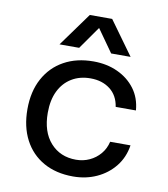

<svg xmlns="http://www.w3.org/2000/svg" viewBox="-87 -858 825 943"><g transform="rotate(10 325.0 -386.0)"><path d="M340.5 12Q255.5 12 193 -23.2Q130.5 -58.5 96.8 -123Q63 -187.5 63 -275Q63 -363.5 98 -428Q133 -492.5 195.8 -527.2Q258.5 -562 342.5 -562Q409.5 -562 463.2 -537.2Q517 -512.5 550.5 -467.8Q584 -423 589 -361H488Q479.5 -417 440.2 -447.2Q401 -477.5 342.5 -477.5Q289 -477.5 248.8 -453Q208.5 -428.5 186.5 -383.5Q164.5 -338.5 164.5 -275Q164.5 -180 213 -125.8Q261.5 -71.5 340.5 -71.5Q376.5 -71.5 407.5 -85.8Q438.5 -100 460.8 -126.2Q483 -152.5 491 -187.5H592.5Q583 -126 547.2 -81.5Q511.5 -37 458 -12.5Q404.5 12 340.5 12ZM163 -615.5 284.5 -783.5H396L517.5 -615.5H420.5L340.5 -728.5L261 -615.5Z"/></g></svg>

Font: Azeret Mono Thin
Style: Regular
Weight: 100
Designer: Martin Vácha
Foundry: Displaay
Version: Version 1.002